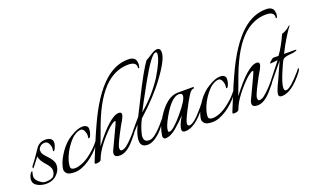

<svg xmlns="http://www.w3.org/2000/svg" viewBox="-70 -980 2239 1362"><g transform="rotate(-20 1049.0 -299.5)"><path d="M220 -184Q216 -184 218 -191Q220 -198 220 -209.5Q220 -221 214 -235Q204 -262 181.5 -262Q159 -262 145.5 -248.5Q132 -235 132 -224Q132 -213 133.5 -205.5Q135 -198 145 -185Q155 -172 169 -158Q207 -118 207 -87.5Q207 -57 191 -34Q157 16 95 16Q63 16 35 3Q0 -13 0 -46Q0 -57 6 -74.5Q12 -92 23 -101Q29 -104 30 -99Q23 -78 23 -64Q23 -33 66 -7Q78 1 92 1Q141 1 155.5 -16.5Q170 -34 170 -59Q170 -84 138 -118Q100 -160 100 -189Q88 -172 50 -125Q42 -114 41 -123Q40 -132 49 -143Q66 -161 127 -252Q153 -281 189 -281Q245 -281 246 -242Q246 -222 232 -194Q227 -184 220 -184Z M522 -147Q524 -145 524 -139.5Q524 -134 514 -119Q480 -72 422 -32Q361 8 314 8Q267 8 253.5 -7Q240 -22 240 -35Q240 -48 246 -68Q257 -109 294 -162.5Q331 -216 381 -245Q434 -278 471 -278Q491 -278 501.5 -269.5Q512 -261 512 -248Q512 -218 499 -194Q494 -183 486 -184Q483 -185 484.5 -191Q486 -197 486 -208.5Q486 -220 480 -236Q471 -261 453.5 -261Q436 -261 415 -249.5Q394 -238 384 -227Q323 -164 298 -84Q291 -58 291 -41.5Q291 -25 305 -21Q326 -13 367 -26.5Q408 -40 453.5 -77.5Q499 -115 522 -147Z M747 -281Q767 -281 767 -265Q767 -252 754 -228Q732 -193 698.5 -127Q665 -61 665 -45.5Q665 -30 671 -26.5Q677 -23 685 -25Q702 -29 713 -38Q755 -70 810 -138L811 -133Q810 -119 796.5 -101.5Q783 -84 758 -56Q704 6 653 6Q614 6 614 -20Q614 -30 617.5 -39.5Q621 -49 663.5 -137.5Q706 -226 706 -231Q706 -236 702 -236Q691 -236 656 -207Q611 -165 570.5 -112.5Q530 -60 513 -12Q509 -1 487 1.5Q465 4 465 -4Q465 -6 469.5 -16.5Q474 -27 509.5 -114Q545 -201 569 -252Q659 -452 761 -542Q844 -615 939 -615Q994 -615 998 -572Q999 -567 999 -558Q999 -549 995 -535Q994 -531 990 -531H985Q984 -531 985 -534Q986 -537 986 -541Q986 -580 927 -580Q837 -580 761 -514Q669 -433 598 -245Q588 -218 570 -169Q552 -120 545 -102Q680 -281 747 -281Z M1157 -613Q1182 -613 1182 -581Q1182 -528 1095 -410Q1021 -307 889 -188Q863 -140 850 -85Q847 -74 847 -64Q847 -25 884 -25Q890 -25 897 -26Q939 -34 1031 -148Q1033 -146 1033 -139.5Q1033 -133 1007 -100.5Q981 -68 968 -55Q911 2 865 2Q813 2 813 -48Q813 -88 845 -158L803 -112Q796 -102 796 -114Q796 -122 803.5 -131.5Q811 -141 834 -168Q857 -195 868 -208Q882 -234 925 -321Q1016 -505 1061 -565Q1072 -569 1104.5 -591Q1137 -613 1157 -613ZM1078 -420Q1149 -536 1149 -583Q1149 -595 1140 -595Q1107 -595 1010 -421Q928 -273 906 -228Q1005 -310 1078 -420Z M1325 -148Q1327 -146 1327 -140Q1327 -134 1313 -115Q1224 3 1148 3Q1124 3 1124 -16Q1124 -51 1163 -112Q1128 -75 1083 -36.5Q1038 2 999 2Q981 2 981 -20Q981 -25 982 -27Q989 -84 1028 -147Q1106 -273 1190 -273H1305Q1310 -273 1310 -269Q1310 -261 1301 -261Q1287 -261 1266 -228.5Q1245 -196 1210.5 -128.5Q1176 -61 1176 -43.5Q1176 -26 1190 -26Q1213 -26 1254 -66Q1276 -89 1287 -102Q1298 -115 1301.5 -119Q1305 -123 1325 -148ZM1218 -241Q1218 -260 1192.5 -260Q1167 -260 1136 -231Q1105 -202 1068.5 -137.5Q1032 -73 1032 -44Q1032 -32 1040 -32Q1069 -32 1143.5 -120.5Q1218 -209 1218 -241Z M1562 -147Q1564 -145 1564 -139.5Q1564 -134 1554 -119Q1520 -72 1462 -32Q1401 8 1354 8Q1307 8 1293.5 -7Q1280 -22 1280 -35Q1280 -48 1286 -68Q1297 -109 1334 -162.5Q1371 -216 1421 -245Q1474 -278 1511 -278Q1531 -278 1541.5 -269.5Q1552 -261 1552 -248Q1552 -218 1539 -194Q1534 -183 1526 -184Q1523 -185 1524.5 -191Q1526 -197 1526 -208.5Q1526 -220 1520 -236Q1511 -261 1493.5 -261Q1476 -261 1455 -249.5Q1434 -238 1424 -227Q1363 -164 1338 -84Q1331 -58 1331 -41.5Q1331 -25 1345 -21Q1366 -13 1407 -26.5Q1448 -40 1493.5 -77.5Q1539 -115 1562 -147Z M1787 -281Q1807 -281 1807 -265Q1807 -252 1794 -228Q1772 -193 1738.5 -127Q1705 -61 1705 -45.5Q1705 -30 1711 -26.5Q1717 -23 1725 -25Q1742 -29 1753 -38Q1795 -70 1850 -138L1851 -133Q1850 -119 1836.5 -101.5Q1823 -84 1798 -56Q1744 6 1693 6Q1654 6 1654 -20Q1654 -30 1657.5 -39.5Q1661 -49 1703.5 -137.5Q1746 -226 1746 -231Q1746 -236 1742 -236Q1731 -236 1696 -207Q1651 -165 1610.5 -112.5Q1570 -60 1553 -12Q1549 -1 1527 1.5Q1505 4 1505 -4Q1505 -6 1509.5 -16.5Q1514 -27 1549.5 -114Q1585 -201 1609 -252Q1699 -452 1801 -542Q1884 -615 1979 -615Q2034 -615 2038 -572Q2039 -567 2039 -558Q2039 -549 2035 -535Q2034 -531 2030 -531H2025Q2024 -531 2025 -534Q2026 -537 2026 -541Q2026 -580 1967 -580Q1877 -580 1801 -514Q1709 -433 1638 -245Q1628 -218 1610 -169Q1592 -120 1585 -102Q1720 -281 1787 -281Z M1920 -274 1951 -273Q1990 -326 2029 -412Q2038 -413 2057 -423.5Q2076 -434 2084.5 -442.5Q2093 -451 2095.5 -451Q2098 -451 2098 -448.5Q2098 -446 2090 -437Q2082 -428 2050.5 -377.5Q2019 -327 1993 -273H2074Q2084 -273 2085 -270Q2086 -267 2078.5 -264.5Q2071 -262 2064.5 -260Q2058 -258 2036 -256Q1987 -253 1975.5 -236.5Q1964 -220 1936 -152Q1884 -26 1920 -26Q1951 -26 2034 -122L2053 -146Q2055 -143 2055 -136.5Q2055 -130 2044 -115Q1952 3 1878 3Q1854 3 1854 -16Q1854 -40 1893 -118L1947 -239Q1845 -115 1843 -112Q1836 -102 1836 -114Q1836 -122 1841 -128Q1909 -213 1935 -247Q1926 -247 1881 -242Q1871 -242 1888.5 -258Q1906 -274 1913 -274Z"/></g></svg>

Font: Italianno
Style: Regular
Weight: 400
Designer: Robert E. Leuschke
Foundry: Robert E. Leuschke
Version: Version 1.003